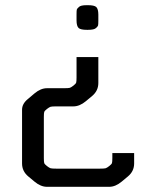

<svg xmlns="http://www.w3.org/2000/svg" viewBox="-20 -460 572 740"><path d="M275 -240H359V-140Q359 -110 335 -90L311 -70Q287 -50 263 -50H198Q180 -50 175 -48.5Q170 -47 161 -40Q152 -33 150.5 -28.5Q149 -24 149 -9V149Q149 164 150.5 168.5Q152 173 161 180Q170 187 175 188.5Q180 190 198 190H364Q382 190 387 188.5Q392 187 401 180Q410 173 411.5 168.5Q413 164 413 149V130H497V170Q497 200 473 220L449 240Q425 260 401 260H161Q137 260 113 240L89 220Q65 200 65 170V-37Q65 -60 87 -78L113 -100Q137 -120 161 -120H226Q244 -120 249 -121.5Q254 -123 263 -130Q272 -137 273.5 -141.5Q275 -146 275 -161ZM275 -381V-404Q275 -419 276 -423Q277 -427 284 -433Q291 -440 314 -440H319Q343 -440 351 -433Q359 -425 359 -404V-381Q359 -366 358 -362Q357 -358 350 -352Q343 -345 319 -345H315Q291 -345 283 -352Q275 -360 275 -381Z"/></svg>

Font: Electrolize
Style: Regular
Weight: 400
Designer: Valery Zaveryaev
Foundry: Cyreal (www.cyreal.org)
Version: Version 1.002